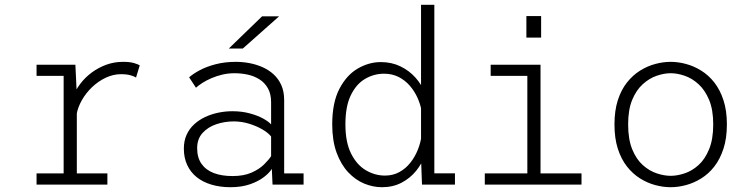

<svg xmlns="http://www.w3.org/2000/svg" viewBox="-20 -770 3140 801"><path d="M132.5 0V-46.5H245.5V-453.5H132.5V-500H294.5L300.5 -373V-46.5H428V0ZM299.5 -292.5 268.5 -300.5Q270 -331.5 282 -362Q294 -392.5 314.5 -419.8Q335 -447 362.8 -467.5Q390.5 -488 423.5 -500Q456.5 -512 493 -512Q522.5 -512 539.5 -506.8Q556.5 -501.5 563 -497.5L547.5 -446.5Q542 -450.5 526 -455.5Q510 -460.5 484.5 -460.5Q452.5 -460.5 421.2 -445.8Q390 -431 364.2 -406.5Q338.5 -382 321.5 -352Q304.5 -322 299.5 -292.5Z M941.5 11Q898 11 862 0.2Q826 -10.5 800.5 -31Q775 -51.5 761 -81.5Q747 -111.5 747 -150Q747 -182.5 758.5 -207.8Q770 -233 790.2 -251.5Q810.5 -270 836.2 -282Q862 -294 891 -300Q920 -306 949.5 -306Q988.5 -306 1021.2 -297.2Q1054 -288.5 1077.2 -275.8Q1100.5 -263 1111 -251V-343.5Q1111 -378.5 1097.5 -402Q1084 -425.5 1062 -439.2Q1040 -453 1013 -458.8Q986 -464.5 958 -464.5Q932 -464.5 907.8 -458.8Q883.5 -453 862 -443.8Q840.5 -434.5 824.2 -424Q808 -413.5 797.5 -404L769 -447.5Q786 -462.5 814.2 -477.5Q842.5 -492.5 880.5 -502.2Q918.5 -512 963.5 -512Q991.5 -512 1020 -506.8Q1048.5 -501.5 1074.8 -490Q1101 -478.5 1121.5 -459.8Q1142 -441 1153.8 -414.5Q1165.5 -388 1165.5 -352V-46.5H1246.5V0H1117L1114 -65.5Q1104 -49 1081 -31.2Q1058 -13.5 1022.8 -1.2Q987.5 11 941.5 11ZM950 -35.5Q997 -35.5 1029.2 -49.8Q1061.5 -64 1081.5 -83.8Q1101.5 -103.5 1111 -118.5V-200.5Q1099.5 -215.5 1074.8 -230Q1050 -244.5 1018.8 -254Q987.5 -263.5 955.5 -263.5Q917.5 -263.5 882.5 -251.8Q847.5 -240 825 -215.2Q802.5 -190.5 802.5 -151.5Q802.5 -112.5 820.5 -86.8Q838.5 -61 871.5 -48.2Q904.5 -35.5 950 -35.5ZM993 -567.5H934.5L1073.5 -702H1144.5Z M1573.5 11Q1536 11 1499.2 -4.2Q1462.5 -19.5 1432.5 -51.5Q1402.5 -83.5 1384.2 -133.2Q1366 -183 1366 -251Q1366 -342 1396 -399.5Q1426 -457 1472.5 -484Q1519 -511 1568.5 -511Q1614 -511 1650.5 -493.2Q1687 -475.5 1713 -446.5Q1739 -417.5 1752.8 -382.5Q1766.5 -347.5 1766.5 -312.5L1739.5 -304.5Q1734.5 -333.5 1722 -361.5Q1709.5 -389.5 1689.5 -412.5Q1669.5 -435.5 1642.8 -449Q1616 -462.5 1582 -462.5Q1540 -462.5 1503.2 -441Q1466.5 -419.5 1443.8 -373.2Q1421 -327 1421 -251Q1421 -176.5 1444.8 -129.2Q1468.5 -82 1506.2 -59.8Q1544 -37.5 1586 -37.5Q1619.5 -37.5 1646.2 -52.2Q1673 -67 1692.2 -91.5Q1711.5 -116 1723.5 -146.2Q1735.5 -176.5 1739 -207.5L1767 -199Q1767 -162.5 1754 -125.2Q1741 -88 1716 -57.2Q1691 -26.5 1655.2 -7.8Q1619.5 11 1573.5 11ZM1792 -750V-22.5L1767 -47H1878V0H1740.5L1736.5 -107V-750Z M2002.5 0V-46.5H2180V-453.5H2027V-500H2235V-46.5H2406V0ZM2176 -703H2237.5V-613H2176Z M2778 11Q2746.5 11 2713.8 2.2Q2681 -6.5 2650.5 -25.5Q2620 -44.5 2595.8 -75.2Q2571.5 -106 2557.5 -149.5Q2543.5 -193 2543.5 -251Q2543.5 -308.5 2557.5 -352Q2571.5 -395.5 2595.8 -426Q2620 -456.5 2650.5 -475.5Q2681 -494.5 2713.8 -503.2Q2746.5 -512 2778 -512Q2809 -512 2841.8 -503.2Q2874.5 -494.5 2905.2 -475.5Q2936 -456.5 2960 -426Q2984 -395.5 2998.2 -352Q3012.5 -308.5 3012.5 -251Q3012.5 -193 2998.2 -149.5Q2984 -106 2960 -75.2Q2936 -44.5 2905.2 -25.5Q2874.5 -6.5 2841.8 2.2Q2809 11 2778 11ZM2778 -36.5Q2805.5 -36.5 2836.2 -46.8Q2867 -57 2894 -81.2Q2921 -105.5 2938.2 -147.2Q2955.5 -189 2955.5 -251Q2955.5 -312.5 2938.2 -353.5Q2921 -394.5 2894 -419Q2867 -443.5 2836.2 -454Q2805.5 -464.5 2778 -464.5Q2750.5 -464.5 2719.8 -454Q2689 -443.5 2661.8 -419Q2634.5 -394.5 2617.5 -353.5Q2600.5 -312.5 2600.5 -251Q2600.5 -189 2617.5 -147.2Q2634.5 -105.5 2661.8 -81.2Q2689 -57 2719.8 -46.8Q2750.5 -36.5 2778 -36.5Z"/></svg>

Font: Trispace Thin ExtraLight
Style: Regular
Weight: 250
Version: Version 1.210